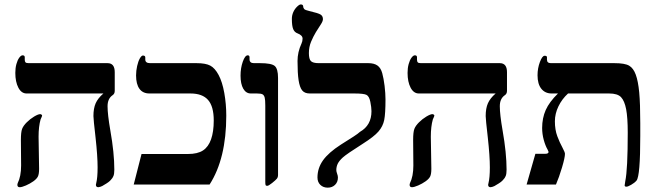

<svg xmlns="http://www.w3.org/2000/svg" viewBox="-20 -841 3013 875"><path d="M502.9 -426.8Q502.9 -413.6 493.2 -407.2Q470.2 -391.6 470.2 -356.9Q470.2 -319.3 482.9 -246.1Q501 -143.6 501 -67.9Q501 -48.8 497.1 -39.1Q493.2 -29.3 485.8 -22Q478 -11.7 454.6 1.5L445.8 6.8L437 10.3L428.2 12.2Q417 12.2 417 1L418.5 -6.3Q424.8 -31.2 424.8 -78.1Q424.8 -129.4 415.5 -213.9Q405.8 -297.9 405.8 -312Q405.8 -347.2 416 -370.4Q426.3 -393.6 451.2 -415H101.1Q77.6 -415 63.7 -441.4Q49.8 -467.8 49.8 -508.8Q49.8 -530.8 54.7 -548.8Q59.6 -566.9 67.6 -577.9Q75.7 -588.9 83 -588.9Q92.8 -588.9 92.8 -580.1V-568.8Q92.8 -560.5 96.2 -556.9Q99.6 -553.2 110.8 -553.2H470.2Q502.9 -553.2 502.9 -512.2ZM171.9 -314Q171.9 -311.5 165 -296.9Q155.8 -264.6 155.8 -217.8L158.2 -71.8Q158.2 -47.4 152.6 -36.4Q147 -25.4 131.8 -14.6Q116.7 -3.9 98.1 4.2Q79.6 12.2 69.8 12.2Q59.1 12.2 59.1 1L60.5 -5.9Q76.2 -37.1 76.2 -86.9L75.2 -203.1Q75.2 -239.3 80.8 -253.7Q86.4 -268.1 101.8 -283.4Q117.2 -298.8 135.5 -309.8Q153.8 -320.8 163.1 -320.8Q166 -320.8 168.9 -318.8Q171.9 -316.9 171.9 -314Z M1011.2 -314Q1011.2 -118.2 935.1 0H589.4L625 -139.2H836.4Q880.4 -139.2 905 -155.3Q929.7 -171.4 941.9 -206.1Q954.1 -240.7 954.1 -292Q954.1 -356 928.2 -385.5Q902.3 -415 848.1 -415H661.1Q630.9 -415 615.5 -436.3Q600.1 -457.5 600.1 -497.1Q600.1 -518.6 605 -540.3Q609.9 -562 617.4 -575Q625 -587.9 631.3 -587.9Q642.1 -587.9 642.1 -579.1V-569.8Q642.1 -553.2 664.1 -553.2H876Q917 -553.2 938.2 -542Q959.5 -530.8 976.3 -499.3Q993.2 -467.8 1002.2 -417.2Q1011.2 -366.7 1011.2 -314Z M1247.1 -43.9Q1247.1 -33.2 1241.7 -26.6Q1236.3 -20 1220.2 -7.1Q1204.1 5.9 1197.8 5.9Q1191.9 5.9 1190.4 2.4Q1189 -1 1189 -12.2V-359.9Q1189 -385.7 1186.3 -396.2Q1183.6 -406.7 1176.8 -410.9Q1169.9 -415 1150.9 -415H1123Q1101.1 -415 1088.6 -436.8Q1076.2 -458.5 1076.2 -496.1Q1076.2 -530.8 1086.4 -559.8Q1096.7 -588.9 1108.9 -588.9Q1117.2 -588.9 1117.2 -580.1V-570.8Q1117.2 -553.2 1137.2 -553.2H1165Q1216.8 -553.2 1231.9 -540.5Q1247.1 -527.8 1247.1 -485.8Z M1736.8 -388.2Q1736.8 -323.2 1731 -294.2Q1725.1 -265.1 1704.8 -241.7Q1684.6 -218.3 1632.8 -185.5Q1559.1 -138.7 1542.2 -123.3Q1525.4 -107.9 1519 -94.5Q1512.7 -81.1 1512.7 -65.9Q1512.7 -59.1 1516.4 -49.3Q1520 -39.6 1520 -32.2Q1520 -11.2 1506.8 1.5Q1493.7 14.2 1473.6 14.2Q1453.1 14.2 1439.9 1.5Q1426.8 -11.2 1426.8 -32.2Q1426.8 -74.7 1452.1 -110.4Q1477.5 -146 1533.7 -182.1Q1570.3 -205.1 1591.1 -218.5Q1611.8 -231.9 1620.6 -240.2Q1672.9 -270 1672.9 -334Q1672.9 -351.6 1667.7 -377Q1662.6 -402.3 1650.1 -408.7Q1637.7 -415 1594.7 -415H1391.6Q1368.2 -415 1356.9 -429.2Q1345.7 -443.4 1340.8 -475.3Q1335.9 -507.3 1335.9 -563Q1335.9 -603.5 1354 -642.6Q1358.9 -652.8 1358.9 -665Q1358.9 -680.2 1335.9 -689Q1322.3 -693.8 1316.2 -708.3Q1310.1 -722.7 1310.1 -754.9Q1310.1 -771 1316.4 -785.4Q1322.8 -799.8 1333.5 -810.3Q1344.2 -820.8 1350.6 -820.8Q1361.8 -820.8 1361.8 -811Q1361.8 -805.2 1366.2 -800Q1370.6 -794.9 1388.7 -791Q1431.2 -781.2 1441.4 -774.4Q1451.7 -767.6 1451.7 -753.9Q1451.7 -744.1 1441.7 -729.2Q1431.6 -714.4 1419.7 -694.6Q1407.7 -674.8 1397.7 -650.9Q1387.7 -627 1387.7 -599.1Q1387.7 -571.3 1397.2 -562.3Q1406.7 -553.2 1432.6 -553.2H1658.7Q1684.6 -553.2 1700 -542.5Q1715.3 -531.7 1721.9 -507.8Q1728.5 -483.9 1732.7 -449.5Q1736.8 -415 1736.8 -388.2Z M2290.5 -426.8Q2290.5 -413.6 2280.8 -407.2Q2257.8 -391.6 2257.8 -356.9Q2257.8 -319.3 2270.5 -246.1Q2288.6 -143.6 2288.6 -67.9Q2288.6 -48.8 2284.7 -39.1Q2280.8 -29.3 2273.4 -22Q2265.6 -11.7 2242.2 1.5L2233.4 6.8L2224.6 10.3L2215.8 12.2Q2204.6 12.2 2204.6 1L2206.1 -6.3Q2212.4 -31.2 2212.4 -78.1Q2212.4 -129.4 2203.1 -213.9Q2193.4 -297.9 2193.4 -312Q2193.4 -347.2 2203.6 -370.4Q2213.9 -393.6 2238.8 -415H1888.7Q1865.2 -415 1851.3 -441.4Q1837.4 -467.8 1837.4 -508.8Q1837.4 -530.8 1842.3 -548.8Q1847.2 -566.9 1855.2 -577.9Q1863.3 -588.9 1870.6 -588.9Q1880.4 -588.9 1880.4 -580.1V-568.8Q1880.4 -560.5 1883.8 -556.9Q1887.2 -553.2 1898.4 -553.2H2257.8Q2290.5 -553.2 2290.5 -512.2ZM1959.5 -314Q1959.5 -311.5 1952.6 -296.9Q1943.4 -264.6 1943.4 -217.8L1945.8 -71.8Q1945.8 -47.4 1940.2 -36.4Q1934.6 -25.4 1919.4 -14.6Q1904.3 -3.9 1885.7 4.2Q1867.2 12.2 1857.4 12.2Q1846.7 12.2 1846.7 1L1848.1 -5.9Q1863.8 -37.1 1863.8 -86.9L1862.8 -203.1Q1862.8 -239.3 1868.4 -253.7Q1874 -268.1 1889.4 -283.4Q1904.8 -298.8 1923.1 -309.8Q1941.4 -320.8 1950.7 -320.8Q1953.6 -320.8 1956.5 -318.8Q1959.5 -316.9 1959.5 -314Z M2897.9 -279.8V-221.7Q2897.9 -39.1 2880.9 -18.1Q2871.6 -7.3 2856.4 1.2Q2841.3 9.8 2835 9.8Q2826.7 9.8 2826.7 3.9L2829.6 -15.6Q2840.8 -68.8 2840.8 -236.8Q2840.8 -305.2 2833.5 -343.3Q2826.2 -381.3 2810.3 -398.2Q2794.4 -415 2755.9 -415H2568.8Q2541 -389.6 2524.9 -356.2Q2508.8 -322.8 2508.8 -288.1Q2508.8 -249.5 2519.8 -220.2Q2530.8 -190.9 2543 -168.9Q2554.7 -147 2554.7 -140.1Q2554.7 -123 2541.3 -77.9Q2527.8 -32.7 2513.7 0H2379.9L2419.9 -140.1H2464.8Q2480 -140.1 2480 -148.9L2475.6 -159.2Q2465.3 -176.8 2458 -203.6Q2450.7 -230.5 2450.7 -257.8Q2450.7 -302.7 2467 -339.6Q2483.4 -376.5 2522.9 -415H2493.7Q2464.4 -415 2447 -436.5Q2429.7 -458 2429.7 -498Q2429.7 -529.8 2440.4 -558.3Q2451.2 -586.9 2461.9 -586.9Q2472.7 -586.9 2472.7 -580.1V-568.8Q2472.7 -553.2 2490.7 -553.2H2779.8Q2827.6 -553.2 2847.2 -541.7Q2866.7 -530.3 2877.4 -500.7Q2888.2 -471.2 2893.1 -419.9Q2897.9 -368.7 2897.9 -279.8Z"/></svg>

Font: Tinos
Style: Bold
Weight: 700
Designer: Steve Matteson
Foundry: Monotype Imaging Inc.
Version: Version 1.23